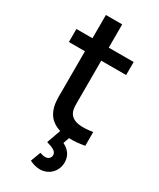

<svg xmlns="http://www.w3.org/2000/svg" viewBox="-232 -760 886 1072"><g transform="rotate(30 211.0 -224.5)"><path d="M379 0V-88.5C308.5 -78 253.5 -79.5 229.5 -120.5C216.5 -142.5 218.5 -174 218.5 -217.5V-456H379V-540H218.5V-690H113.5V-540H10V-456H113.5V-212.5C113.5 -153.5 110 -110 133.5 -65.5C150.5 -33 180 -12.5 216.5 -1.5L184.5 88.5C219 99 250 108.5 250 135.5C250 151 238 166.5 216 166.5C206.5 166.5 195 164 181.5 159.5L157.5 223.5C177 233.5 199 241 225 241C279.5 241 326 198.5 326 138.5C326 95.5 303 65.5 265.5 47.5L279 8.5C311 10 345 6.5 379 0Z"/></g></svg>

Font: Eudonet SemiBold
Style: Regular
Weight: 600
Designer: Mikhail Sharanda
Foundry: Mikhail Sharanda
Version: Version 4.503;Glyphs 3.1.2 (3151)